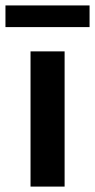

<svg xmlns="http://www.w3.org/2000/svg" viewBox="-48 -690 351 710"><path d="M-27.8 -669.9H283.2V-589.8H-27.8ZM64.9 -500H190.9V0H64.9Z"/></svg>

Font: Oakes Grotesk
Style: SemiBold
Weight: 600
Designer: Samuel Oakes
Foundry: Samuel Oakes
Version: Version 1.0 | wf-rip DC20170320